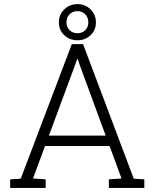

<svg xmlns="http://www.w3.org/2000/svg" viewBox="-20 -929 772 949"><path d="M30.3 0V-42.5L82.5 -45.9L335 -710.9H390.6L641.1 -45.9L693.4 -42.5V0H518.1V-42.5L580.6 -46.9L521.5 -207.5H202.6L143.1 -46.9L205.6 -42.5V0ZM221.7 -258.8H502.4L374 -607.9L364.3 -636.7H361.3L351.1 -607.9ZM362.8 -730Q324.2 -730 297.6 -754.9Q271 -779.8 271 -818.4Q271 -856.4 297.6 -882.6Q324.2 -908.7 362.8 -908.7Q400.9 -908.7 427.5 -882.8Q454.1 -856.9 454.1 -818.4Q454.1 -779.8 427.5 -754.9Q400.9 -730 362.8 -730ZM362.8 -764.6Q385.7 -764.6 401.1 -779.5Q416.5 -794.4 416.5 -818.4Q416.5 -842.8 401.1 -858.4Q385.7 -874 362.8 -874Q339.4 -874 324 -858.4Q308.6 -842.8 308.6 -818.4Q308.6 -794.9 324.2 -779.8Q339.8 -764.6 362.8 -764.6Z"/></svg>

Font: Roboto Slab Light
Style: Regular
Weight: 300
Designer: Google
Version: Version 2.000; ttfautohint (v1.8.1.43-b0c9)